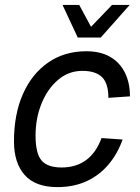

<svg xmlns="http://www.w3.org/2000/svg" viewBox="-20 -751 572 783"><path d="M214 12Q124 12 80.5 -37.5Q37 -87 37 -174Q37 -285 73.5 -367.5Q110 -450 176.5 -496Q243 -542 332 -542Q390 -542 429.5 -519Q469 -496 489.5 -454.5Q510 -413 510 -358L422 -352Q422 -411 396 -436.5Q370 -462 316 -462Q260 -462 217 -425.5Q174 -389 149.5 -329Q125 -269 125 -198Q125 -125 149.5 -96.5Q174 -68 231 -68Q290 -68 331 -98Q372 -128 394 -188L480 -182Q459 -123 422 -79.5Q385 -36 333 -12Q281 12 214 12ZM297 -598 235 -731H303L357 -631H341L437 -731H509L391 -598Z"/></svg>

Font: Geist
Style: Italic
Weight: 400
Italic angle: -12°
Designer: Basement.studio, Andrés Briganti, Mateo Zaragoza
Foundry: Basement.studio, Vercel, Andrés Briganti, Guido Ferreyra, Mateo Zaragoza
Version: Version 1.500